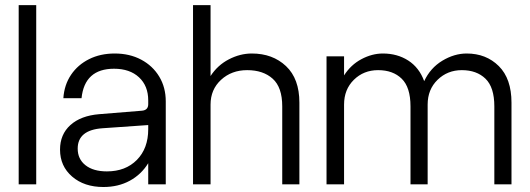

<svg xmlns="http://www.w3.org/2000/svg" viewBox="-20 -720 2071 750"><path d="M53 -700H121.5V0H53Z M627.5 -324V0H559V-82.5Q532 -38.5 487 -14Q442 10.5 384 10.5Q309 10.5 261.8 -30.2Q214.5 -71 214.5 -135.5Q214.5 -195 255 -231.5Q295.5 -268 367.5 -274L534 -287.5Q559 -289.5 559 -313V-328Q559 -384.5 523 -418Q487 -451.5 425.5 -451.5Q310.5 -451.5 298.5 -336.5H227.5Q231 -388.5 257.5 -427.8Q284 -467 328 -489Q372 -511 428 -511Q486.5 -511 531.5 -487Q576.5 -463 602 -420.8Q627.5 -378.5 627.5 -324ZM283.5 -139.5Q283.5 -98.5 314 -74.5Q344.5 -50.5 397.5 -50.5Q470.5 -50.5 514.8 -95.5Q559 -140.5 559 -215V-231.5L380 -219Q283.5 -212 283.5 -139.5Z M1082.5 -304.5Q1082.5 -379 1045.2 -412.5Q1008 -446 945.5 -446Q884.5 -446 843.5 -408.2Q802.5 -370.5 802.5 -311.5V0H734V-700H802.5V-423Q830 -465.5 874 -488.2Q918 -511 963.5 -511Q1045 -511 1097.2 -461.8Q1149.5 -412.5 1149.5 -319V0H1082.5Z M1583.5 -304.5Q1583.5 -379 1549.2 -412.5Q1515 -446 1457 -446Q1400.5 -446 1362.2 -408.2Q1324 -370.5 1324 -311.5V0H1255.5V-500H1324V-425.5Q1350.5 -467 1392 -489Q1433.5 -511 1475.5 -511Q1532 -511 1574.8 -483.5Q1617.5 -456 1637 -403Q1661 -454.5 1707.8 -482.8Q1754.5 -511 1803 -511Q1879 -511 1928.5 -461.8Q1978 -412.5 1978 -319V0H1911V-304.5Q1911 -379 1876.5 -412.5Q1842 -446 1784 -446Q1728 -446 1689.2 -408.2Q1650.5 -370.5 1650.5 -311.5V0H1583.5Z"/></svg>

Font: Overused Grotesk Book
Style: Regular
Weight: 375
Version: Version 0.004